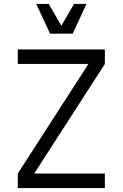

<svg xmlns="http://www.w3.org/2000/svg" viewBox="-20 -950 620 970"><path d="M69.8 0V-73.2L426.8 -627H69.8V-700.2H509.8V-627L152.8 -73.2H509.8V0ZM232.9 -779.8 163.1 -930.2H226.1L290 -819.8L354 -930.2H417L347.2 -779.8Z"/></svg>

Font: Uncut Sans
Style: Regular
Weight: 400
Designer: Kasper Nordkvist
Foundry: UNCUT.wtf
Version: Version 1.304;Glyphs 3.2 (3246)